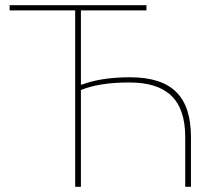

<svg xmlns="http://www.w3.org/2000/svg" viewBox="-20 -718 822 738"><path d="M269 -678H17V-698H543V-678H291V-393H296C340 -410 402 -421 479 -421C640 -421 714 -348 714 -191V0H692V-191C692 -339 617 -401 477 -401C398 -401 338 -391 291 -372V0H269Z"/></svg>

Font: Plexus Sans Thin
Style: Regular
Weight: 250
Version: Version 2.001;PS 002.001;hotconv 1.0.70;makeotf.lib2.5.58329